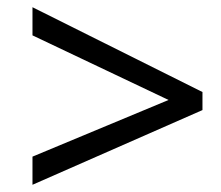

<svg xmlns="http://www.w3.org/2000/svg" viewBox="-20 -628 612 532"><path d="M70 -194 447 -351 70 -530V-608L541 -373V-323L70 -116Z"/></svg>

Font: Manna Sans
Style: Italic
Weight: 400
Italic angle: -12°
Designer: Monotype Design Team
Foundry: Monotype Imaging Inc.
Version: Version 2.001.1; ttfautohint (v1.8.2)